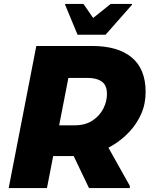

<svg xmlns="http://www.w3.org/2000/svg" viewBox="-20 -953 775 973"><path d="M186 -162 219 -318H359Q412 -318 448.5 -342Q485 -366 503.5 -402.5Q522 -439 522 -476Q522 -521 496 -539.5Q470 -558 426 -558H266L296 -720H447Q578 -720 648 -661.5Q718 -603 718 -487Q718 -426 695.5 -375.5Q673 -325 635.5 -285Q598 -245 552.5 -217.5Q507 -190 460 -176Q413 -162 372 -162ZM24 0 164 -720H358L218 0ZM431 0 342 -186 508 -243 638 -11V0ZM373 -777 310 -929V-933H403L452 -862L541 -933H649V-929L515 -777Z"/></svg>

Font: Kufam ExtraBold
Style: Italic
Weight: 800
Italic angle: -11°
Designer: Artur Schmal
Foundry: Original Type
Version: Version 1.301; ttfautohint (v1.8.3)